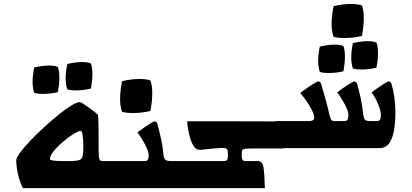

<svg xmlns="http://www.w3.org/2000/svg" viewBox="-20 -973 2130 993"><path d="M411 -214Q411 -234 410 -246.5Q409 -259 407 -276Q404 -296 397 -296Q388 -296 369.5 -285.5Q351 -275 328.5 -258Q306 -241 285.5 -221.5Q265 -202 251.5 -183Q238 -164 238 -150Q238 -145 256.5 -142.5Q275 -140 302 -140Q329 -140 352 -140Q379 -141 391.5 -146Q404 -151 407.5 -166.5Q411 -182 411 -214ZM511 -140H601V0Q422 0 294.5 0Q167 0 98 0Q87 -22 79 -49Q71 -76 67.5 -101.5Q64 -127 64 -143Q64 -157 84 -184Q104 -211 136.5 -245Q169 -279 207 -314Q245 -349 282 -379Q319 -409 348.5 -427Q378 -445 392 -445Q396 -445 408.5 -437.5Q421 -430 437 -418.5Q453 -407 467 -396Q481 -385 487 -378Q489 -353 489.5 -318.5Q490 -284 490 -252Q490 -220 490 -202Q490 -159 494 -149.5Q498 -140 511 -140ZM157 -493Q149 -517 148.5 -548Q148 -579 157 -624Q195 -633 227.5 -634Q260 -635 279 -627Q295 -582 279 -496Q242 -488 208 -487.5Q174 -487 157 -493ZM328 -511Q320 -535 319.5 -566Q319 -597 328 -642Q366 -651 398.5 -652Q431 -653 450 -645Q466 -600 450 -515Q413 -506 379 -505.5Q345 -505 328 -511Z M862 -140H920V0H561V-140H732Q740 -140 744.5 -148Q749 -156 749 -169Q749 -184 740 -205Q731 -226 717.5 -248Q704 -270 691 -288Q706 -300 724 -312.5Q742 -325 757 -334Q772 -343 776 -345Q785 -345 789 -341.5Q793 -338 794 -332Q805 -292 813.5 -252.5Q822 -213 825 -177Q827 -152 836.5 -146Q846 -140 862 -140ZM611 -395Q601 -424 601 -461Q601 -498 611 -553Q657 -564 696.5 -564.5Q736 -565 758 -557Q777 -503 758 -399Q715 -389 673 -388.5Q631 -388 611 -395Z M1445 -205H1287Q1260 -205 1248 -203.5Q1236 -202 1233 -196Q1230 -190 1230 -178Q1230 -153 1234 -146.5Q1238 -140 1251 -140H1314Q1337 -140 1342.5 -108Q1348 -76 1350 0H880V-140H1140Q1149 -140 1154 -145Q1159 -150 1159 -176Q1159 -193 1154.5 -200.5Q1150 -208 1128 -208Q1117 -208 1088.5 -205.5Q1060 -203 1017 -198Q997 -196 983.5 -215Q970 -234 962.5 -261.5Q955 -289 951.5 -313Q948 -337 948 -346Q1018 -346 1105 -346Q1192 -346 1281 -345.5Q1370 -345 1445 -345Z M2005 -539Q2014 -508 2019.5 -469.5Q2025 -431 2025 -393Q2025 -342 2018 -300Q2011 -258 1993 -232.5Q1975 -207 1942 -207H1405V-347H1583Q1588 -347 1596.5 -350.5Q1605 -354 1605 -364Q1605 -378 1596.5 -396.5Q1588 -415 1575.5 -434.5Q1563 -454 1551 -469.5Q1539 -485 1533 -492Q1577 -527 1623 -552Q1633 -552 1637 -546.5Q1641 -541 1642 -536Q1658 -481 1667.5 -446Q1677 -411 1681 -390Q1686 -368 1691 -357.5Q1696 -347 1707 -347H1762Q1776 -347 1779 -358Q1782 -369 1782 -376Q1782 -394 1771.5 -416.5Q1761 -439 1747.5 -460.5Q1734 -482 1724 -495Q1746 -512 1766 -525.5Q1786 -539 1809 -552Q1818 -552 1822 -548Q1826 -544 1827 -539Q1836 -508 1844.5 -469.5Q1853 -431 1857 -393Q1859 -371 1864 -359Q1869 -347 1891 -347H1930Q1944 -347 1947 -358Q1950 -369 1950 -376Q1950 -394 1942.5 -416Q1935 -438 1924 -459.5Q1913 -481 1902 -495Q1924 -512 1944 -525.5Q1964 -539 1987 -552Q1996 -552 2000 -548Q2004 -544 2005 -539ZM1705 -783Q1695 -812 1695 -849Q1695 -886 1705 -941Q1751 -952 1790.5 -952.5Q1830 -953 1852 -945Q1871 -891 1852 -787Q1809 -777 1767 -776.5Q1725 -776 1705 -783ZM1634 -601Q1626 -625 1625.5 -656Q1625 -687 1634 -732Q1672 -741 1704.5 -742Q1737 -743 1756 -735Q1772 -690 1756 -604Q1719 -596 1685 -595.5Q1651 -595 1634 -601ZM1805 -619Q1797 -643 1796.5 -674Q1796 -705 1805 -750Q1843 -759 1875.5 -760Q1908 -761 1927 -753Q1943 -708 1927 -623Q1890 -614 1856 -613.5Q1822 -613 1805 -619Z"/></svg>

Font: Ruwudu
Style: Bold
Weight: 700
Designer: Becca Hirsbrunner Spalinger
Foundry: SIL International
Version: Version 3.000